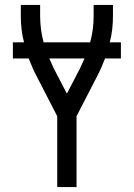

<svg xmlns="http://www.w3.org/2000/svg" viewBox="-20 -755 540 775"><path d="M211 0V-286L127 -449Q118 -466 110.5 -483.5Q103 -501 96 -519H32V-584H77Q70 -610 67 -637Q64 -664 64 -691V-735H142V-691Q142 -664 145.5 -637Q149 -610 156 -584H344Q351 -610 354.5 -637Q358 -664 358 -691V-735H436V-691Q436 -664 433 -637Q430 -610 423 -584H468V-519H404Q397 -501 389.5 -483.5Q382 -466 373 -449L289 -286V0ZM250 -377 304 -481Q308 -491 312.5 -500Q317 -509 321 -519H179Q183 -509 187.5 -500Q192 -491 196 -481Z"/></svg>

Font: Zed Mono
Style: Regular
Weight: 400
Monospace: yes
Designer: Belleve Invis
Foundry: Belleve Invis
Version: Version 1.0.0; ttfautohint (v1.8.4)